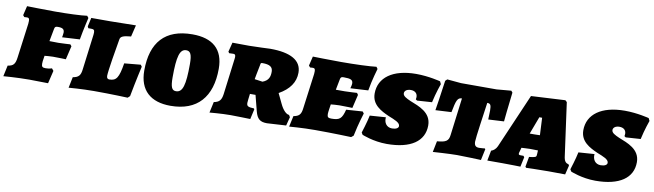

<svg xmlns="http://www.w3.org/2000/svg" viewBox="-51 -927 4608 1353"><g transform="rotate(10 2252.5 -251.0)"><path d="M238 -145 244 -184C258 -185 281 -188 304 -188C340 -188 396 -186 396 -186L419 -283L409 -295C409 -295 347 -291 324 -291L260 -292L277 -382C280 -397 284 -401 302 -401C336 -401 348 -392 348 -368C348 -356 343 -334 343 -334L469 -341C481 -412 502 -500 502 -500L491 -514C451 -508 352 -504 264 -504C186 -504 62 -507 62 -507L46 -440L56 -428C56 -428 67 -429 76 -429C88 -429 93 -424 93 -407C93 -402 93 -395 92 -387L59 -139C53 -92 40 -76 0 -71L-17 8C-17 8 78 0 169 0C206 0 302 2 302 2L324 -90L311 -106C311 -106 292 -99 266 -99C244 -99 237 -105 237 -126C237 -132 237 -138 238 -145Z M631 0C755 0 872 5 872 5L887 -9C908 -122 932 -227 932 -227C930 -231 926 -236 923 -240L806 -229C789 -123 772 -99 722 -99C710 -99 703 -106 703 -122C703 -155 731 -323 743 -389C746 -410 764 -419 821 -424L841 -507C841 -507 699 -504 659 -504H522L508 -441C510 -437 512 -433 514 -429H534C552 -429 559 -425 559 -406C559 -402 559 -396 558 -390L526 -139C521 -92 507 -77 466 -70L450 8C450 8 544 0 631 0Z M1178 9C1370 9 1469 -105 1469 -307C1469 -447 1389 -514 1245 -514C1050 -514 954 -406 954 -204C954 -62 1037 9 1178 9ZM1199 -99C1170 -99 1159 -121 1159 -191C1159 -341 1175 -396 1221 -396C1251 -396 1263 -374 1263 -304C1263 -154 1247 -99 1199 -99Z M1716 -171H1756L1785 -58C1799 -5 1821 12 1870 12L2006 4L2022 -58L2013 -73C1994 -73 1968 -98 1948 -141L1914 -212C1989 -254 2027 -309 2027 -377C2027 -466 1947 -509 1802 -509C1802 -509 1692 -504 1651 -504L1532 -505L1515 -438L1522 -428C1522 -428 1539 -429 1552 -429C1563 -429 1568 -424 1568 -409C1568 -405 1568 -402 1567 -397L1534 -137C1528 -93 1513 -77 1475 -70L1458 8C1458 8 1544 0 1608 0C1641 0 1749 3 1749 3L1765 -68L1762 -75C1720 -77 1709 -81 1709 -106C1709 -113 1710 -120 1711 -129ZM1788 -271 1731 -279C1735 -301 1737 -314 1751 -383C1753 -398 1754 -400 1766 -400C1817 -400 1840 -386 1840 -351C1840 -317 1832 -287 1788 -271Z M2281 -127C2281 -143 2288 -181 2290 -197C2305 -198 2328 -201 2351 -201C2386 -201 2444 -199 2444 -199L2467 -296L2458 -309C2458 -309 2394 -305 2371 -305H2307L2322 -382C2325 -397 2329 -401 2347 -401C2397 -401 2413 -394 2413 -368C2413 -356 2406 -333 2406 -333L2533 -340C2545 -414 2571 -500 2571 -500L2561 -514C2516 -508 2405 -504 2309 -504C2231 -504 2107 -507 2107 -507L2091 -440L2101 -428C2101 -428 2112 -429 2121 -429C2133 -429 2138 -424 2138 -407C2138 -402 2138 -395 2137 -387L2104 -139C2099 -92 2085 -77 2045 -70L2028 8C2028 8 2123 0 2211 0C2344 0 2471 5 2471 5L2487 -8C2505 -97 2530 -174 2530 -174L2520 -187L2403 -179C2386 -112 2370 -99 2311 -99C2289 -99 2281 -104 2281 -127Z M2726 9C2898 9 2992 -57 2992 -170C2992 -264 2901 -293 2839 -318C2807 -332 2783 -344 2783 -364C2783 -382 2801 -395 2828 -395C2857 -395 2876 -380 2876 -352L2874 -336L2884 -329L2990 -336C3005 -406 3029 -472 3029 -472L3020 -491C3020 -491 2937 -513 2846 -513C2679 -513 2581 -441 2581 -327C2581 -246 2648 -213 2706 -187C2751 -169 2790 -155 2790 -130C2790 -115 2772 -105 2744 -105C2704 -105 2684 -137 2688 -175L2574 -167C2565 -120 2539 -40 2539 -40L2548 -25C2548 -25 2628 9 2726 9Z M3193 -399 3159 -131C3154 -89 3137 -76 3072 -71L3056 8C3056 8 3175 0 3229 0C3277 0 3400 5 3400 5L3417 -75L3413 -80C3413 -80 3391 -77 3372 -77C3348 -77 3337 -88 3337 -116C3337 -144 3363 -319 3374 -399C3397 -399 3403 -389 3403 -349C3403 -333 3402 -312 3401 -285L3513 -291C3513 -291 3524 -405 3536 -501L3526 -513L3422 -504H3168L3068 -513L3055 -501C3043 -408 3023 -285 3023 -285L3137 -291C3153 -375 3161 -399 3193 -399Z M3977 -125 3925 -502 3913 -513 3669 -500 3501 -111C3492 -91 3476 -77 3459 -72L3445 1H3555C3604 1 3682 3 3682 3L3697 -67L3690 -76H3671C3660 -76 3655 -78 3655 -85C3655 -89 3656 -94 3659 -103L3666 -129C3663 -129 3714 -132 3727 -132L3784 -131L3783 -110C3783 -105 3782 -102 3782 -99C3782 -83 3775 -80 3730 -75L3717 -3L3723 4C3723 4 3805 1 3884 1C3931 1 4002 2 4002 2L4018 -64L4012 -73C3993 -76 3981 -89 3977 -125ZM3706 -238 3753 -363H3773L3779 -239C3761 -238 3754 -238 3742 -238Z M4219 9C4391 9 4485 -57 4485 -170C4485 -264 4394 -293 4332 -318C4300 -332 4276 -344 4276 -364C4276 -382 4294 -395 4321 -395C4350 -395 4369 -380 4369 -352L4367 -336L4377 -329L4483 -336C4498 -406 4522 -472 4522 -472L4513 -491C4513 -491 4430 -513 4339 -513C4172 -513 4074 -441 4074 -327C4074 -246 4141 -213 4199 -187C4244 -169 4283 -155 4283 -130C4283 -115 4265 -105 4237 -105C4197 -105 4177 -137 4181 -175L4067 -167C4058 -120 4032 -40 4032 -40L4041 -25C4041 -25 4121 9 4219 9Z"/></g></svg>

Font: Alegreya SC Black
Style: Italic
Weight: 900
Italic angle: -7°
Designer: Juan Pablo del Peral
Foundry: Huerta Tipografica
Version: Version 2.007;PS 002.007;hotconv 1.0.88;makeotf.lib2.5.64775